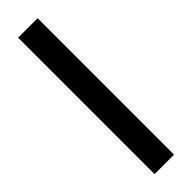

<svg xmlns="http://www.w3.org/2000/svg" viewBox="-233 -655 653 653"><g transform="rotate(-45 94.0 -328.0)"><path d="M140.6 0H46.9V-656.2H140.6Z"/></g></svg>

Font: Lambda
Style: Regular
Weight: 400
Designer: GGBotNet
Version: 0.22